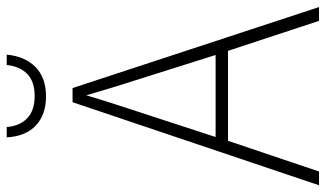

<svg xmlns="http://www.w3.org/2000/svg" viewBox="-214 -732 946 557"><g transform="rotate(-90 258.5 -453.0)"><path d="M477 0 390 -264H129L40 0H0L241 -715H282L517 0ZM288 -585Q282 -605 275 -628Q268 -651 261 -675Q254 -652 247 -629Q240 -606 233 -585L140 -300H378ZM379 -906Q374 -853 343 -822.5Q312 -792 258 -792Q205 -792 173.5 -821.5Q142 -851 139 -906H169Q172 -868 194.5 -846.5Q217 -825 259 -825Q301 -825 323 -846.5Q345 -868 349 -906Z"/></g></svg>

Font: Noto Sans Khmer UI SemiCondensed ExtraLight
Style: Regular
Weight: 200
Width: 4
Designer: Danh Hong and the Monotype Design Team
Foundry: Monotype Imaging Inc.
Version: Version 2.002; ttfautohint (v1.8.4.7-5d5b)